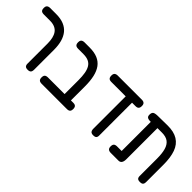

<svg xmlns="http://www.w3.org/2000/svg" viewBox="59 -1239 1906 1906"><g transform="rotate(45 1012.0 -286.0)"><path d="M349 10Q331 10 321.5 5Q312 0 308 -9.5Q304 -19 304 -29V-314Q304 -354 296.5 -387Q289 -420 272.5 -443.5Q256 -467 228 -479.5Q200 -492 159 -492H73Q60 -492 49.5 -495.5Q39 -499 33 -509Q27 -519 27 -537Q27 -556 33 -565Q39 -574 49.5 -578Q60 -582 72 -582H156Q220 -582 265 -563.5Q310 -545 338 -510.5Q366 -476 379.5 -427Q393 -378 393 -316V-36Q393 -23 389.5 -12.5Q386 -2 376.5 4Q367 10 349 10Z M823 10Q805 10 795 5Q785 0 781.5 -9Q778 -18 778 -28V-274Q778 -328 771 -369Q764 -410 747.5 -437.5Q731 -465 702 -478.5Q673 -492 628 -492H555Q542 -492 531.5 -495.5Q521 -499 515 -509Q509 -519 509 -537Q509 -556 515 -565Q521 -574 531.5 -578Q542 -582 554 -582H625Q693 -582 739 -562.5Q785 -543 813 -504.5Q841 -466 854 -409Q867 -352 867 -276V-35Q867 -22 863.5 -12Q860 -2 850.5 4Q841 10 823 10ZM545 10Q532 10 521.5 6.5Q511 3 505 -6.5Q499 -16 499 -34Q499 -53 505 -62.5Q511 -72 521.5 -75.5Q532 -79 544 -79H900Q913 -79 922.5 -75.5Q932 -72 938 -62.5Q944 -53 944 -34Q944 -16 938 -6.5Q932 3 922 6.5Q912 10 899 10Z M1021 -492Q1008 -492 998 -495.5Q988 -499 982 -509Q976 -519 976 -537Q976 -556 982 -565Q988 -574 998 -578Q1008 -582 1020 -582H1361Q1374 -582 1383.5 -578Q1393 -574 1399 -565Q1405 -556 1405 -537Q1405 -519 1399 -509Q1393 -499 1383 -495.5Q1373 -492 1360 -492ZM1267 10Q1249 10 1240 4Q1231 -2 1227 -12.5Q1223 -23 1223 -36V-503L1312 -501V-29Q1312 -19 1308.5 -9.5Q1305 0 1295.5 5Q1286 10 1267 10Z M1514 10Q1501 10 1490.5 6Q1480 2 1474 -7.5Q1468 -17 1468 -35Q1468 -54 1474 -63.5Q1480 -73 1490.5 -76.5Q1501 -80 1513 -80H1578V-518L1617 -490Q1591 -489 1572 -489Q1553 -489 1541 -493Q1529 -497 1523.5 -505.5Q1518 -514 1518 -529Q1518 -557 1531 -568Q1544 -579 1583 -580L1720 -582Q1809 -583 1864 -549Q1919 -515 1943.5 -447Q1968 -379 1968 -276V-36Q1968 -23 1965 -12.5Q1962 -2 1952.5 4Q1943 10 1924 10Q1906 10 1896.5 5Q1887 0 1883.5 -9.5Q1880 -19 1880 -29V-274Q1880 -347 1866.5 -395Q1853 -443 1821 -467.5Q1789 -492 1732 -492H1669V-55Q1669 -23 1657.5 -6.5Q1646 10 1623 10Z"/></g></svg>

Font: Fredoka SemiCondensed
Style: Regular
Weight: 400
Width: 4
Designer: Ben Nathan
Foundry: Milena B. Brandão, Ben Nathan
Version: Version 2.001